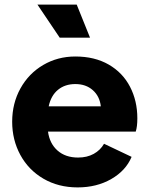

<svg xmlns="http://www.w3.org/2000/svg" viewBox="-20 -804 651 836"><path d="M33 -274Q33 -354 69 -419Q105 -484 168 -521Q231 -558 308 -558Q392 -558 453 -523Q514 -488 546 -426.5Q578 -365 578 -289Q578 -252 571 -231H189Q196 -179 230.5 -148.5Q265 -118 320 -118Q359 -118 388 -134Q417 -150 433 -178L553 -121Q528 -61 464.5 -24.5Q401 12 318 12Q234 12 169 -26Q104 -64 68.5 -129.5Q33 -195 33 -274ZM419 -341Q414 -385 384 -411.5Q354 -438 308 -438Q263 -438 232.5 -413Q202 -388 192 -341ZM143 -784H314L372 -640H240Z"/></svg>

Font: Evergrow Sans 
Style: ExtraBold
Weight: 800
Foundry: 10Web
Version: Version 1.000